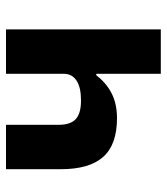

<svg xmlns="http://www.w3.org/2000/svg" viewBox="22 -578 556 640"><g transform="rotate(-90 300.0 -258.0)"><path d="M374 -215H369Q344 -182 309 -164Q274 -146 226 -146Q138 -146 97 -192Q56 -238 56 -333V-516H204V-340Q204 -301 223 -283.5Q242 -266 285 -266Q329 -266 351.5 -281Q374 -296 374 -323V-516H522V0H374Z"/></g></svg>

Font: iA Writer Quattro V
Style: Regular
Weight: 400
Designer: Mike Abbink, Paul van der Laan, Pieter van Rosmalen, Oliver Reichenstein
Foundry: Information Architects Inc.
Version: Version 2.000